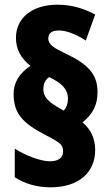

<svg xmlns="http://www.w3.org/2000/svg" viewBox="-20 -781 476 819"><path d="M38 -382C38 -297 75 -256 178 -203C240 -171 249 -162 249 -135C249 -107 229 -93 191 -93C154 -93 85 -119 43 -147V-25C86 3 137 18 196 18C314 18 386 -44 386 -141C386 -189 368 -229 332 -259C376 -295 396 -332 396 -389C396 -464 356 -507 259 -553C213 -575 186 -590 186 -616C186 -640 201 -651 232 -651C263 -651 305 -635 346 -608L386 -719C334 -747 281 -761 225 -761C120 -761 48 -707 48 -619C48 -572 69 -532 110 -500C64 -470 38 -429 38 -382ZM165 -401C165 -424 173 -441 190 -452C247 -425 270 -398 270 -360C270 -340 264 -323 252 -309L226 -324C180 -351 165 -372 165 -401Z"/></svg>

Font: Noto Sans Lao ExtraCondensed Black
Style: Regular
Weight: 900
Width: 2
Designer: Monotype Design Team
Foundry: Monotype Imaging Inc.
Version: Version 2.003